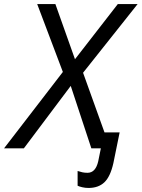

<svg xmlns="http://www.w3.org/2000/svg" viewBox="-72 -734 701 950"><path d="M366 196Q350 196 335 192.5Q320 189 312 185V112Q324 116 335.5 118.5Q347 121 361 121Q401 121 414 64L427 0H380L278 -309L46 0H-52L239 -378L112 -714H202L299 -441L511 -714H609L339 -374L445 -79H520L489 73Q474 140 444.5 168Q415 196 366 196Z"/></svg>

Font: Noto Sans
Style: Italic
Weight: 400
Italic angle: -12°
Designer: Monotype Design Team
Foundry: Monotype Imaging Inc.
Version: Version 2.013; ttfautohint (v1.8.4.7-5d5b)